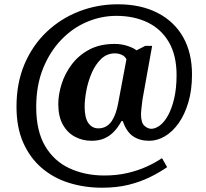

<svg xmlns="http://www.w3.org/2000/svg" viewBox="-20 -734 961 896"><path d="M456 142Q375 142 302.5 119.5Q230 97 175 50Q120 3 88.5 -68Q57 -139 57 -236Q57 -347 94.5 -435Q132 -523 198 -585.5Q264 -648 349.5 -681Q435 -714 530 -714Q637 -714 715 -674Q793 -634 834.5 -561Q876 -488 876 -386Q876 -314 859 -256.5Q842 -199 813.5 -159Q785 -119 749.5 -98Q714 -77 676 -77Q632 -77 601 -98Q570 -119 553 -169H547Q533 -143 514 -122Q495 -101 469 -89Q443 -77 407 -77Q365 -77 329.5 -96Q294 -115 273 -153Q252 -191 252 -248Q252 -293 267.5 -342Q283 -391 315 -433.5Q347 -476 396.5 -502.5Q446 -529 515 -529Q547 -529 575.5 -519.5Q604 -510 617 -499L658 -520H690L645 -270Q644 -262 642.5 -249Q641 -236 639.5 -223Q638 -210 638 -202Q638 -161 654 -147Q670 -133 686 -133Q705 -133 726 -148.5Q747 -164 764.5 -196Q782 -228 793 -275Q804 -322 804 -384Q804 -476 768 -537.5Q732 -599 668.5 -629.5Q605 -660 523 -660Q452 -660 385 -631.5Q318 -603 265 -547.5Q212 -492 180.5 -413.5Q149 -335 149 -235Q149 -123 190.5 -52.5Q232 18 304.5 51.5Q377 85 467 85Q525 85 574.5 73.5Q624 62 664.5 43.5Q705 25 736 4L760 46Q724 71 679 93Q634 115 579.5 128.5Q525 142 456 142ZM439 -135Q460 -135 476 -144.5Q492 -154 502.5 -170.5Q513 -187 520 -207.5Q527 -228 531 -250L570 -457Q564 -471 548.5 -478Q533 -485 517 -485Q479 -485 452 -459Q425 -433 408 -393.5Q391 -354 383 -311.5Q375 -269 375 -236Q375 -184 392.5 -159.5Q410 -135 439 -135Z"/></svg>

Font: Noto Serif Hebrew
Style: Bold
Weight: 700
Version: Version 2.003